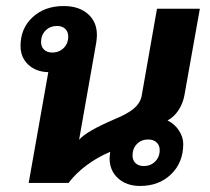

<svg xmlns="http://www.w3.org/2000/svg" viewBox="-20 -606 694 636"><path d="M535 -207Q558 -196 572.5 -174Q587 -152 587 -129Q587 -68 547 -29Q507 10 444 10Q399 10 371 -15.5Q343 -41 343 -82L345 -103Q304 -86 267.5 -59Q231 -32 207 0H75L140 -367Q99 -368 73.5 -392Q48 -416 48 -454Q48 -512 88 -549Q128 -586 191 -586Q241 -586 271 -560Q301 -534 301 -490Q301 -482 299 -466L242 -143Q266 -171 357 -210Q403 -229 423.5 -246.5Q444 -264 449 -287L500 -577H642L591 -291Q586 -263 571 -240.5Q556 -218 535 -207ZM206 -485Q206 -501 196 -510.5Q186 -520 169 -520Q146 -520 131 -505Q116 -490 116 -467Q116 -451 126 -441.5Q136 -432 153 -432Q176 -432 191 -447Q206 -462 206 -485ZM509 -109Q509 -125 498.5 -134.5Q488 -144 471 -144Q448 -144 433.5 -129Q419 -114 419 -91Q419 -75 429 -65.5Q439 -56 456 -56Q479 -56 494 -71Q509 -86 509 -109Z"/></svg>

Font: Sarabun ExtraBold
Style: Italic
Weight: 800
Italic angle: -10°
Designer: Suppakit Chalermlarp | Katatrad Co.,Ltd.
Foundry: Cadson Demak Co.,Ltd.
Version: Version 1.000; ttfautohint (v1.6)